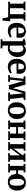

<svg xmlns="http://www.w3.org/2000/svg" viewBox="2608 -3210 842 6098"><g transform="rotate(90 3029.0 -161.0)"><path d="M32 0V-53L97.5 -63V-482L33.5 -494.5V-547H303.5V-494.5L239.5 -482V-59H430V-482L366 -494.5V-547H636V-494.5L572 -482V-64.5H655.5Q654 -44 650.8 -10.8Q647.5 22.5 644 59.5Q640.5 96.5 637.2 129Q634 161.5 632.5 180H561.5Q558.5 157 551 121Q543.5 85 535.8 51Q528 17 524 0Z M963.5 11Q874 11 817 -25Q760 -61 733 -124.8Q706 -188.5 706 -272.5Q706 -362.5 739.5 -427.2Q773 -492 832.8 -526.8Q892.5 -561.5 971 -561.5Q1071 -561.5 1124.2 -509.8Q1177.5 -458 1180 -363Q1180 -299.5 1172 -265.5H853.5Q857 -174.5 895 -123.5Q933 -72.5 1005.5 -72.5Q1044.5 -72.5 1084.8 -86Q1125 -99.5 1147.5 -115.5L1170.5 -66.5Q1154.5 -49 1122.5 -31.2Q1090.5 -13.5 1049 -1.2Q1007.5 11 963.5 11ZM853 -320 1038.5 -322Q1039.5 -332.5 1040 -345.5Q1040.5 -358.5 1040.5 -367.5Q1040.5 -429.5 1021.8 -466.5Q1003 -503.5 956.5 -503.5Q927.5 -503.5 904.8 -487.2Q882 -471 868.2 -431Q854.5 -391 853 -320Z M1790.5 -293.5Q1790.5 -209.5 1756.5 -140.5Q1722.5 -71.5 1658.5 -30.2Q1594.5 11 1504.5 11Q1483 11 1460.8 7.5Q1438.5 4 1426 -1L1428.5 81.5V176.5L1516.5 189.5V240H1226V189.5L1289.5 176.5V-455.5L1226 -474V-534L1389 -559.5H1394.5L1418.5 -540L1418 -484.5Q1438 -510.5 1479.8 -536Q1521.5 -561.5 1577 -561.5Q1636.5 -561.5 1684.8 -533.8Q1733 -506 1761.8 -446.5Q1790.5 -387 1790.5 -293.5ZM1524 -482.5Q1490.5 -482.5 1465.2 -468.2Q1440 -454 1428.5 -440V-71.5Q1435.5 -61 1456.8 -52.8Q1478 -44.5 1505 -44.5Q1563 -44.5 1601.8 -98.2Q1640.5 -152 1640.5 -276.5Q1640.5 -387 1606.8 -434.8Q1573 -482.5 1524 -482.5Z M2106 11Q2016.5 11 1959.5 -25Q1902.5 -61 1875.5 -124.8Q1848.5 -188.5 1848.5 -272.5Q1848.5 -362.5 1882 -427.2Q1915.5 -492 1975.2 -526.8Q2035 -561.5 2113.5 -561.5Q2213.5 -561.5 2266.8 -509.8Q2320 -458 2322.5 -363Q2322.5 -299.5 2314.5 -265.5H1996Q1999.5 -174.5 2037.5 -123.5Q2075.5 -72.5 2148 -72.5Q2187 -72.5 2227.2 -86Q2267.5 -99.5 2290 -115.5L2313 -66.5Q2297 -49 2265 -31.2Q2233 -13.5 2191.5 -1.2Q2150 11 2106 11ZM1995.5 -320 2181 -322Q2182 -332.5 2182.5 -345.5Q2183 -358.5 2183 -367.5Q2183 -429.5 2164.2 -466.5Q2145.5 -503.5 2099 -503.5Q2070 -503.5 2047.2 -487.2Q2024.5 -471 2010.8 -431Q1997 -391 1995.5 -320Z M2365.5 0V-53L2434.5 -63L2483 -483L2402 -495.5V-547H2669L2753.5 -242.5L2780 -140L2806 -242.5L2891.5 -547H3155V-495L3076.5 -482.5L3123.5 -63L3190.5 -53V0H2917V-53L2986 -63L2957.5 -349.5L2943 -494L2904.5 -350.5L2806.5 -21.5H2686L2591.5 -352.5L2553.5 -494L2539.5 -352L2508.5 -63L2577.5 -53V0Z M3227.5 -271.5Q3227.5 -368 3266.2 -432.5Q3305 -497 3367.2 -529.2Q3429.5 -561.5 3501 -561.5Q3626.5 -561.5 3693.2 -485Q3760 -408.5 3760 -279Q3760 -180.5 3721.2 -116.2Q3682.5 -52 3620.2 -20.5Q3558 11 3486.5 11Q3362 11 3294.8 -65.5Q3227.5 -142 3227.5 -271.5ZM3495.5 -47Q3549 -47 3577 -100.8Q3605 -154.5 3605 -267.5Q3605 -376 3580.2 -439.5Q3555.5 -503 3494 -503Q3440 -503 3411 -449.8Q3382 -396.5 3382 -282.5Q3382 -174 3408 -110.5Q3434 -47 3495.5 -47Z M3808.5 0V-53L3874 -63V-481L3808.5 -494.5V-547H4080.5V-494.5L4015.5 -481V-313.5H4222.5V-481L4156.5 -494.5V-547H4429V-494.5L4364.5 -481V-63L4430 -53V0H4155V-53L4222.5 -63V-253H4015.5V-63L4081.5 -53V0Z M4494.5 0V-53L4558 -63V-482L4496 -495V-547H4767V-495L4699.5 -482V-172L4757 -249.5L4913.5 -459V-482L4853.5 -495V-547H5116.5V-495L5054.5 -481V-63L5119 -53V0H4846V-53L4913.5 -63V-377L4855 -291.5L4699.5 -86V-61.5L4759 -53V0Z M5762 11Q5642.5 11 5577.2 -60.5Q5512 -132 5507 -253H5390V-63L5457 -53V0H5183V-53L5248.5 -63V-482L5184.5 -494.5V-547H5455.5V-494.5L5390 -482V-313.5H5509Q5517 -395.5 5556 -450.8Q5595 -506 5652.8 -533.8Q5710.5 -561.5 5775.5 -561.5Q5901 -561.5 5966.8 -484.5Q6032.5 -407.5 6032.5 -278.5Q6032.5 -180.5 5994.2 -116.2Q5956 -52 5894.2 -20.5Q5832.5 11 5762 11ZM5770.5 -47Q5823 -47 5850.5 -100.8Q5878 -154.5 5878 -268Q5878 -377.5 5853.5 -440.2Q5829 -503 5769 -503Q5716 -503 5687.8 -449.2Q5659.5 -395.5 5659.5 -282.5Q5659.5 -171.5 5685 -109.2Q5710.5 -47 5770.5 -47Z"/></g></svg>

Font: Merriweather Text Regular
Style: Bold
Weight: 700
Designer: Eben Sorkin
Foundry: Eben Sorkin
Version: Version 2.100; ttfautohint (v1.7.19-72a1) -l 8 -r 50 -G 200 